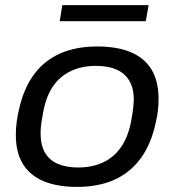

<svg xmlns="http://www.w3.org/2000/svg" viewBox="-20 -720 684 752"><path d="M282 12Q204 12 150.5 -10.5Q97 -33 69.5 -78Q42 -123 42 -192Q42 -218 45.5 -243.5Q49 -269 55 -294Q74 -377 115 -431Q156 -485 218 -511.5Q280 -538 360 -538Q439 -538 492.5 -515.5Q546 -493 573.5 -447.5Q601 -402 601 -333Q601 -310 598.5 -287Q596 -264 590 -240Q572 -155 530.5 -99Q489 -43 427 -15.5Q365 12 282 12ZM286 -64Q341 -64 384 -84Q427 -104 455.5 -146Q484 -188 495 -253Q499 -274 500.5 -287.5Q502 -301 503 -311Q504 -321 504 -329Q504 -375 486 -404.5Q468 -434 435.5 -448Q403 -462 356 -462Q301 -462 258 -442Q215 -422 187 -381Q159 -340 148 -274Q144 -253 142 -239Q140 -225 139.5 -215.5Q139 -206 139 -197Q139 -151 156.5 -121.5Q174 -92 207 -78Q240 -64 286 -64ZM214 -637 224 -700H562L551 -637Z"/></svg>

Font: Archivo SemiExpanded
Style: Italic
Weight: 400
Width: 6
Italic angle: -10°
Designer: Hector Gatti
Foundry: Omnibus-Type
Version: Version 2.001